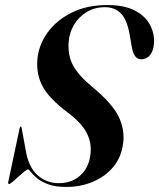

<svg xmlns="http://www.w3.org/2000/svg" viewBox="-20 -731 631 761"><path d="M242.5 10Q199 10 171 -0.5Q143 -11 126.8 -24.8Q110.5 -38.5 102.5 -49Q94.5 -59.5 91 -59.5Q87 -59.5 76.2 -50.8Q65.5 -42 52.8 -30.5Q40 -19 29.8 -10.2Q19.5 -1.5 16.5 -1.5Q11.5 -1.5 12.5 -9L57.5 -221.5Q59.5 -229.5 62 -229.5Q65 -229.5 66 -222.5L82 -135Q92.5 -70 128 -37.5Q163.5 -5 213 -5Q264 -5 297.5 -35Q331 -65 337.5 -113Q345.5 -159 325.2 -201Q305 -243 246 -287Q176 -339.5 149.8 -387Q123.5 -434.5 128 -494Q132.5 -551 167.5 -600.5Q202.5 -650 263.2 -680.5Q324 -711 405 -711Q472 -711 513.8 -689.5Q555.5 -668 574 -633.5Q592.5 -599 590.5 -560Q588.5 -530 575 -513Q561.5 -496 539.5 -496Q511 -496 502.5 -544L493.5 -596Q483 -654 458.8 -678.2Q434.5 -702.5 396.5 -702.5Q355.5 -702.5 324.2 -683.8Q293 -665 274.2 -634.2Q255.5 -603.5 252.5 -567Q247.5 -514 268.8 -473.2Q290 -432.5 347.5 -385Q426.5 -319.5 451.2 -266.8Q476 -214 467.5 -159.5Q460.5 -107.5 429 -69.5Q397.5 -31.5 348.8 -10.8Q300 10 242.5 10Z"/></svg>

Font: Fraunces 144pt S000 SemiBold
Style: Italic
Weight: 600
Italic angle: -16°
Version: Version 1.000; ttfautohint (v1.8.3)